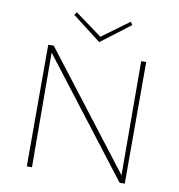

<svg xmlns="http://www.w3.org/2000/svg" viewBox="-92 -939 956 1023"><g transform="rotate(10 386.5 -427.5)"><path d="M651 -658V0H623L146 -620L149 0H121V-658H151L626 -41L624 -658ZM544 -839 386 -719 230 -839 241 -855 387 -748 533 -855Z"/></g></svg>

Font: Ysabeau Extralight
Style: Regular
Weight: 200
Designer: Christian Thalmann (Catharsis Fonts)
Version: Version 0.003